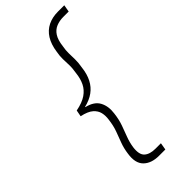

<svg xmlns="http://www.w3.org/2000/svg" viewBox="-296 -862 1045 1045"><g transform="rotate(-45 227.0 -339.0)"><path d="M240 133Q181 133 149.5 101.5Q118 70 128 5Q133 -32 144.5 -62.5Q156 -93 168 -125.5Q180 -158 185 -200Q189 -227 183.5 -250.5Q178 -274 157 -292.5Q136 -311 90 -321L97 -358Q148 -368 177 -388Q206 -408 220 -437Q234 -466 238 -503Q244 -538 243 -562.5Q242 -587 241.5 -610Q241 -633 246 -660Q253 -711 274 -744.5Q295 -778 328.5 -794.5Q362 -811 406 -811H454L447 -770H405Q376 -770 351.5 -760Q327 -750 311.5 -726Q296 -702 291 -659Q286 -632 286.5 -609Q287 -586 287.5 -561Q288 -536 282 -502Q277 -458 260 -425Q243 -392 214 -371Q185 -350 143 -340V-338Q198 -325 217.5 -288.5Q237 -252 230 -202Q225 -160 213 -126.5Q201 -93 189.5 -63Q178 -33 173 0Q166 52 188 72Q210 92 253 92H295L288 133Z"/></g></svg>

Font: DM Sans 12pt ExtraLight
Style: Italic
Weight: 250
Italic angle: -10°
Version: Version 4.004;gftools[0.9.30]